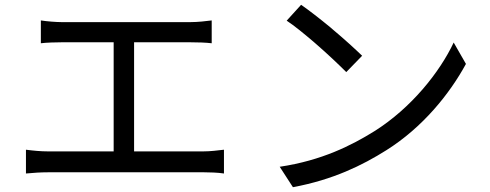

<svg xmlns="http://www.w3.org/2000/svg" viewBox="-20 -758 2040 799"><path d="M912 -135C886 -132 856 -128 826 -128H538V-582H774C802 -582 836 -581 861 -578V-673C837 -670 804 -666 774 -666H235C215 -666 174 -669 150 -673V-578C173 -581 216 -582 235 -582H453V-128H179C150 -128 118 -131 88 -135V-36C119 -39 150 -41 179 -41H830C851 -41 887 -40 912 -36V-135Z M1487 -526C1458 -554 1412 -596 1363 -637L1355 -644C1310 -681 1265 -716 1233 -738L1173 -672C1205 -651 1245 -618 1285 -584L1293 -577C1344 -533 1393 -486 1421 -458L1487 -526ZM1588 -133C1739 -228 1851 -367 1919 -492L1868 -581C1810 -458 1692 -309 1538 -212C1443 -153 1319 -90 1144 -64L1199 21C1366 -10 1488 -70 1588 -133Z"/></svg>

Font: Glow Sans SC Normal Book
Style: Regular
Weight: 500
Designer: Ryoko NISHIZUKA (kana, bopomofo & ideographs); Paul D. Hunt (Latin, Greek & Cyrillic); Sandoll Communications, Soo-young
Version: Version 0.93